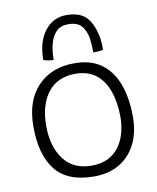

<svg xmlns="http://www.w3.org/2000/svg" viewBox="-87 -842 761 928"><g transform="rotate(-10 293.0 -378.0)"><path d="M300.5 18Q170 18 111 -56.5Q52 -131 52 -270Q52 -397 119.5 -467.2Q187 -537.5 299 -537.5Q380.5 -537.5 432.2 -499.5Q484 -461.5 509 -393.2Q534 -325 534 -234.5Q534 -158 505.8 -101.2Q477.5 -44.5 425.2 -13.2Q373 18 300.5 18ZM297.5 -35.5Q347 -35.5 381 -53.8Q415 -72 435.5 -102.2Q456 -132.5 465.2 -169Q474.5 -205.5 474.5 -241.5Q474.5 -312 455.8 -367.5Q437 -423 397.5 -454.8Q358 -486.5 296 -486.5Q207 -486.5 160.2 -425.8Q113.5 -365 113.5 -263Q113.5 -161.5 160.5 -98.5Q207.5 -35.5 297.5 -35.5ZM155 -579Q155 -668 195.8 -720.8Q236.5 -773.5 301.5 -773.5Q371.5 -773.5 403 -736.2Q434.5 -699 445.5 -629.5Q447 -617.5 447.5 -604.5Q448 -591.5 448 -577.5Q436.5 -574.5 424 -573.8Q411.5 -573 399.5 -573Q399.5 -591 398.5 -607.8Q397.5 -624.5 395.5 -639.5Q389.5 -679.5 369 -704Q348.5 -728.5 302.5 -728.5Q266 -728.5 244.5 -707Q223 -685.5 213.8 -649.5Q204.5 -613.5 204.5 -570.5Q191 -570.5 177.2 -573.2Q163.5 -576 155 -579Z"/></g></svg>

Font: Grandstander ExtraLight
Style: Regular
Weight: 200
Designer: Tyler Finck
Foundry: Etcetera Type Co
Version: Version 1.200; ttfautohint (v1.8.3)